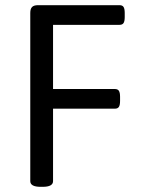

<svg xmlns="http://www.w3.org/2000/svg" viewBox="-20 -720 543 742"><path d="M97 -20V-670Q97 -686 104 -693Q111 -700 127 -700H442Q453 -700 457.5 -693Q462 -686 462 -670V-654Q462 -638 457.5 -631Q453 -624 442 -624H185V-376H424Q435 -376 439.5 -369Q444 -362 444 -346V-330Q444 -314 439.5 -307Q435 -300 424 -300H185V-20Q185 2 145 2H137Q97 2 97 -20Z"/></svg>

Font: Asap-Regular
Style: Regular
Weight: 400
Designer: Pablo Cosgaya
Foundry: Omnibus-Type
Version: Version 2.000; ttfautohint (v1.8)